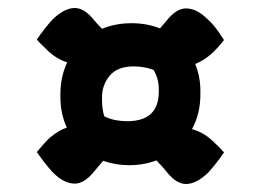

<svg xmlns="http://www.w3.org/2000/svg" viewBox="-20 -538 640 480"><path d="M131 -303Q131 -346 148 -382Q123 -390 103 -408Q96 -415 87.5 -423Q79 -431 72 -439Q91 -467 111 -489Q141 -518 167 -518Q191 -518 215 -488Q224 -477 235 -466Q269 -480 309 -480Q347 -480 380 -467Q388 -476 397 -487Q421 -517 445 -517Q458 -517 471.5 -510.5Q485 -504 501 -488Q512 -478 521.5 -465Q531 -452 540 -438Q533 -429 524.5 -419.5Q516 -410 507 -402Q488 -386 468 -378Q481 -347 481 -310V-302Q481 -254 460 -215Q487 -208 509 -188Q517 -181 525 -173Q533 -165 540 -157Q521 -129 501 -107Q471 -78 445 -78Q421 -78 397 -108Q385 -123 371 -137Q339 -125 303 -125Q269 -125 238 -136Q232 -129 226.5 -122.5Q221 -116 215 -109Q191 -79 167 -79Q154 -79 140.5 -85.5Q127 -92 111 -108Q101 -119 91 -132Q81 -145 72 -158Q80 -167 88 -176.5Q96 -186 105 -194Q126 -212 147 -219Q131 -254 131 -295ZM235 -289Q235 -264 241 -247Q256 -240 270 -237.5Q284 -235 298 -235Q377 -235 377 -309V-315Q377 -341 364 -363Q342 -372 314 -372Q274 -372 254.5 -349Q235 -326 235 -294Z"/></svg>

Font: Recursive Sn Csl St XBd
Style: Italic
Weight: 800
Italic angle: -15°
Version: Version 1.079;hotconv 1.0.112;makeotfexe 2.5.65598; ttfautoh